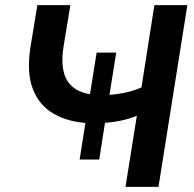

<svg xmlns="http://www.w3.org/2000/svg" viewBox="-20 -725 752 745"><path d="M467 0 511 -276Q481 -263 442 -255.5Q403 -248 367 -248L390 -265L365 -106H289L314 -265L326 -247Q245 -251 188.5 -283.5Q132 -316 107.5 -379.5Q83 -443 98 -541L125 -705H253L227 -547Q212 -454 243.5 -408Q275 -362 352 -357L327 -346L355 -521H431L403 -346L379 -356Q415 -356 455.5 -363.5Q496 -371 529 -386L579 -705H707L595 0Z"/></svg>

Font: Mulish ExtraLight
Style: Italic
Weight: 200
Italic angle: -9°
Designer: Vernon Adams
Foundry: Vernon Adams
Version: Version 3.603